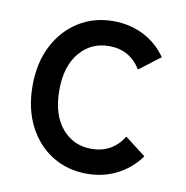

<svg xmlns="http://www.w3.org/2000/svg" viewBox="-64 -565 616 637"><g transform="rotate(10 244.0 -246.0)"><path d="M269 11Q203 11 151.5 -21Q100 -53 70.5 -111Q41 -169 41 -246Q41 -323 70.5 -380.5Q100 -438 151.5 -470.5Q203 -503 269 -503Q324 -503 370 -480Q416 -457 447 -413L376 -359Q339 -419 269 -419Q208 -419 169.5 -373Q131 -327 131 -246Q131 -165 169.5 -119Q208 -73 269 -73Q339 -73 377 -133L447 -79Q416 -36 370 -12.5Q324 11 269 11Z"/></g></svg>

Font: Zen Kaku Gothic Antique Medium
Style: Regular
Weight: 500
Designer: Yoshimichi Ohira
Foundry: Positype
Version: Version 1.002